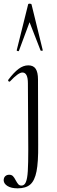

<svg xmlns="http://www.w3.org/2000/svg" viewBox="-36 -751 308 1046"><path d="M-16 232Q-16 217 -7.5 209Q1 201 14 201Q27 201 34.5 208.5Q42 216 50 232Q57 245 63.5 252.5Q70 260 81 260Q97 260 105 241Q113 222 115.5 181Q118 140 118 61L116 -297Q116 -356 86 -356Q64 -356 19 -308Q17 -306 16 -306Q12 -306 9.5 -309.5Q7 -313 9 -316Q39 -356 65 -375.5Q91 -395 118 -395Q146 -395 158.5 -376Q171 -357 171 -318L172 38Q173 132 163 182.5Q153 233 129 254Q105 275 60 275Q25 275 5 262.5Q-15 250 -16 232ZM197 -477Q198 -475 192 -474.5Q186 -474 185 -476L125 -630L67 -474Q65 -472 64 -472Q61 -472 58 -473.5Q55 -475 55 -477L117 -726Q117 -731 126 -731Q135 -731 136 -726Z"/></svg>

Font: Cormorant Upright
Style: Regular
Weight: 400
Designer: Christian Thalmann (Catharsis Fonts)
Foundry: Catharsis Fonts
Version: Version 3.302